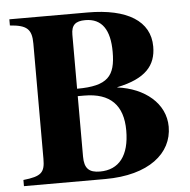

<svg xmlns="http://www.w3.org/2000/svg" viewBox="-50 -725 767 775"><g transform="rotate(-5 333.5 -338.0)"><path d="M264 -343H290C396 -343 447 -290 447 -188C447 -87 405 -32 327 -32C283 -32 264 -50 264 -98ZM264 -592C264 -631 281 -646 321 -646C389 -646 420 -597 420 -509C420 -411 389 -373 264 -373ZM426 -365C543 -389 585 -440 585 -516C585 -619 494 -676 333 -676H16V-651C84 -646 104 -629 104 -570V-103C104 -47 89 -33 16 -25V0H345C523 0 619 -81 619 -188C619 -283 536 -350 426 -364Z"/></g></svg>

Font: XITS Math
Style: Bold
Weight: 700
Designer: MicroPress Inc., with final additions and corrections provided by Coen Hoffman, Elsevier (retired)
Version: Version 1.302